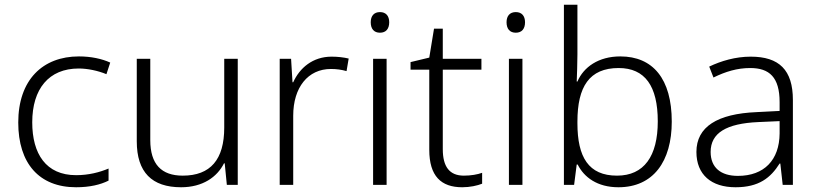

<svg xmlns="http://www.w3.org/2000/svg" viewBox="-20 -780 3447 810"><path d="M301 10C359 10 404 -1 438 -18V-69C400 -53 354 -41 301 -41C174 -41 116 -131 116 -264C116 -405 186 -491 312 -491C349 -491 393 -482 429 -467L445 -516C410 -532 364 -542 313 -542C160 -542 57 -443 57 -263C57 -91 145 10 301 10Z M983 -532H926V-242C926 -107 868 -39 751 -39C661 -39 614 -87 614 -189V-532H557V-184C557 -53 621 10 744 10C835 10 896 -33 925 -91H928L937 0H983Z M1379 -541C1299 -541 1244 -493 1217 -433H1214L1208 -532H1160V0H1217V-292C1217 -411 1279 -489 1376 -489C1400 -489 1421 -486 1442 -480L1451 -533C1430 -538 1405 -541 1379 -541Z M1583 -729C1558 -729 1544 -713 1544 -686C1544 -658 1558 -642 1583 -642C1608 -642 1622 -658 1622 -686C1622 -713 1608 -729 1583 -729ZM1611 -532H1554V0H1611Z M1937 -39C1876 -39 1848 -77 1848 -151V-486H2011V-532H1848V-659H1811L1791 -537L1712 -518V-486H1791V-148C1791 -37 1841 10 1930 10C1963 10 1994 3 2014 -5V-51C1995 -44 1967 -39 1937 -39Z M2156 -729C2131 -729 2117 -713 2117 -686C2117 -658 2131 -642 2156 -642C2181 -642 2195 -658 2195 -686C2195 -713 2181 -729 2156 -729ZM2184 -532H2127V0H2184Z M2416 -550V-760H2359V0H2402L2413 -86H2417C2444 -32 2500 10 2589 10C2736 10 2814 -99 2814 -267C2814 -448 2734 -542 2597 -542C2505 -542 2442 -497 2416 -436H2413C2414 -463 2416 -512 2416 -550ZM2590 -493C2701 -493 2755 -417 2755 -268C2755 -121 2697 -39 2583 -39C2463 -39 2416 -117 2416 -260V-267C2416 -414 2466 -493 2590 -493Z M3147 -541C3083 -541 3022 -523 2972 -499L2990 -453C3041 -478 3090 -493 3145 -493C3226 -493 3269 -454 3269 -349V-312L3172 -307C3006 -300 2918 -245 2918 -139C2918 -43 2981 10 3083 10C3182 10 3231 -30 3269 -90H3272L3282 0H3325V-358C3325 -485 3267 -541 3147 -541ZM3179 -265 3269 -269V-217C3268 -105 3204 -38 3093 -38C3021 -38 2978 -73 2978 -139C2978 -219 3044 -259 3179 -265Z"/></svg>

Font: Noto Sans Malayalam Light
Style: Regular
Weight: 300
Designer: Jelle Bosma - Monotype Design Team
Foundry: Monotype Imaging Inc.
Version: Version 2.104